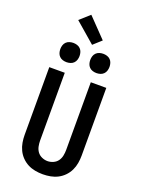

<svg xmlns="http://www.w3.org/2000/svg" viewBox="-213 -1286 1026 1386"><g transform="rotate(20 300.0 -593.0)"><path d="M300 8Q270 8 240.5 2.5Q211 -3 185 -16.5Q159 -30 138 -51.5Q117 -73 104 -100Q91 -127 86 -156.5Q81 -186 81 -215V-735H200V-215Q200 -193 204.5 -170.5Q209 -148 222 -130Q235 -112 256.5 -102.5Q278 -93 300 -93Q322 -93 343.5 -102.5Q365 -112 378 -130Q391 -148 395.5 -170.5Q400 -193 400 -215V-735H519V-215Q519 -186 514 -156.5Q509 -127 496 -100Q483 -73 462 -51.5Q441 -30 415 -16.5Q389 -3 359.5 2.5Q330 8 300 8ZM415 -811Q400 -811 385.5 -815.5Q371 -820 360.5 -830.5Q350 -841 345.5 -855.5Q341 -870 341 -885Q341 -900 345.5 -914.5Q350 -929 360.5 -939.5Q371 -950 385.5 -954.5Q400 -959 415 -959Q430 -959 444.5 -954.5Q459 -950 469.5 -939.5Q480 -929 484.5 -914.5Q489 -900 489 -885Q489 -870 484.5 -855.5Q480 -841 469.5 -830.5Q459 -820 444.5 -815.5Q430 -811 415 -811ZM185 -811Q170 -811 155.5 -815.5Q141 -820 130.5 -830.5Q120 -841 115.5 -855.5Q111 -870 111 -885Q111 -900 115.5 -914.5Q120 -929 130.5 -939.5Q141 -950 155.5 -954.5Q170 -959 185 -959Q200 -959 214.5 -954.5Q229 -950 239.5 -939.5Q250 -929 254.5 -914.5Q259 -900 259 -885Q259 -870 254.5 -855.5Q250 -841 239.5 -830.5Q229 -820 214.5 -815.5Q200 -811 185 -811ZM316 -992 161 -1126 237 -1194 378 -1048Z"/></g></svg>

Font: Iosevka Extended
Style: Bold
Weight: 700
Width: 7
Monospace: yes
Designer: Belleve Invis
Foundry: Belleve Invis
Version: Version 32.5.0; ttfautohint (v1.8.4)